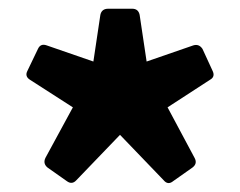

<svg xmlns="http://www.w3.org/2000/svg" viewBox="-20 -754 550 440"><path d="M133 -339 89 -370Q78 -379 84 -392L147 -508L49 -571Q36 -579 43 -592L67 -642Q73 -655 87 -650L194 -613L210 -720Q213 -734 228 -734H283Q297 -734 300 -720L316 -613L423 -650Q436 -654 444 -642L467 -592Q474 -578 461 -571L364 -508L426 -392Q433 -379 421 -370L377 -339Q365 -329 355 -341L255 -445L155 -341Q145 -330 133 -339Z"/></svg>

Font: LINE Seed Sans ExtraBold
Style: Regular
Weight: 800
Designer: LINE VX Design & Dalton Maag Ltd & Sandoll Inc
Foundry: Dalton Maag Ltd
Version: Version 1.003